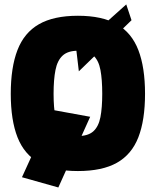

<svg xmlns="http://www.w3.org/2000/svg" viewBox="-20 -758 702 865"><path d="M242.8 86.6 79 40.4 217.2 -262.7 386.3 -231.9ZM335.2 -436.7 323.4 -536.3 548.8 -738.1 572.5 -666.9ZM331 12.6Q222.3 12.6 155.8 -24.8Q89.4 -62.1 58.9 -139.4Q28.5 -216.6 28.5 -335.4Q28.5 -454.3 58.7 -532.4Q88.8 -610.6 155.3 -648.8Q221.8 -687 331 -687Q440.7 -687 506.9 -648.8Q573.1 -610.6 603.3 -532.4Q633.4 -454.3 633.4 -335.4Q633.4 -216.6 603.3 -139.4Q573.1 -62.1 506.9 -24.8Q440.7 12.6 331 12.6ZM331 -145.1Q377 -145.1 400.6 -166.5Q424.2 -188 432.4 -230.2Q440.6 -272.4 440.6 -335.4Q440.6 -399.5 432.6 -442.4Q424.7 -485.3 401.2 -507.3Q377.6 -529.4 331 -529.4Q285.5 -529.4 261.9 -507.3Q238.3 -485.3 229.9 -442.4Q221.4 -399.5 221.4 -335.4Q221.4 -272.4 229.9 -229.9Q238.3 -187.4 261.9 -166.2Q285.5 -145.1 331 -145.1Z"/></svg>

Font: Titillium Web SemiBold
Style: Regular
Weight: 600
Designer: Mohamed Gaber, Accademia di Belle Arti di Urbino
Foundry: Kief Type Foundry, Accademia di Belle Arti di Urbino
Version: Version 3.000; ttfautohint (v1.8.4)